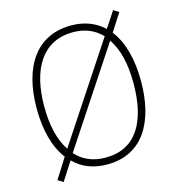

<svg xmlns="http://www.w3.org/2000/svg" viewBox="-114 -844 908 982"><g transform="rotate(-15 339.5 -353.0)"><path d="M618 -358C618 -475 592 -570 542 -634L602 -727L574 -745L518 -660C475 -701 417 -725 346 -725C164 -725 66 -585 66 -359C66 -248 90 -152 141 -85L74 21L102 39L165 -59C208 -15 267 10 342 10C534 10 618 -147 618 -358ZM106 -359C106 -558 184 -689 346 -689C409 -689 460 -667 498 -627L164 -121C125 -179 106 -260 106 -359ZM578 -358C578 -153 504 -26 343 -26C276 -26 224 -49 185 -92L519 -598C558 -542 578 -461 578 -358Z"/></g></svg>

Font: Noto Sans Thai Looped SemiCondensed ExtraLight
Style: Regular
Weight: 200
Width: 4
Designer: Sasikarn Vongin, Ben Mitchell
Foundry: The Fontpad Ltd
Version: Version 1.001